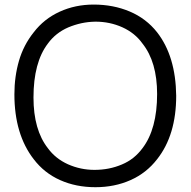

<svg xmlns="http://www.w3.org/2000/svg" viewBox="-20 -784 814 820"><path d="M124 -104Q41.5 -210.5 41.5 -381Q41.5 -457 61 -524.2Q80.5 -591.5 124 -646Q168 -703.5 234.8 -734Q301.5 -764.5 380 -764.5Q464 -764.5 534.2 -734.8Q604.5 -705 651 -646Q730.5 -544 732.5 -375Q732.5 -207 651 -104Q605.5 -45 537.5 -14.8Q469.5 15.5 387.5 15.5Q304.5 15.5 236.8 -14.8Q169 -45 124 -104ZM588.5 -151Q651 -233 651 -382.5Q651 -519.5 588.5 -598Q556.5 -643 502.5 -667.5Q449 -691.5 387.5 -691.5Q356.5 -691 327.8 -684.8Q299 -678.5 271.5 -667Q217.5 -643.5 184.5 -598Q123 -517.5 123 -367.5Q123 -229.5 184.5 -151Q217 -106.5 270 -82.5Q324 -58.5 383.5 -58.5Q446.5 -58.5 500.5 -81.5Q528 -93 549.8 -110.5Q571.5 -128 588.5 -151Z"/></svg>

Font: Russisch Sans
Style: Regular
Weight: 400
Designer: Michael Sharanda (font) & Cristiano Sobral (main changes)
Foundry: Michael Sharanda
Version: Version 2.00;October 25, 2020;FontCreator 13.0.0.2681 64-bit